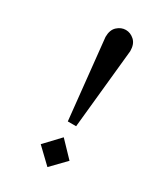

<svg xmlns="http://www.w3.org/2000/svg" viewBox="-165 -705 669 780"><g transform="rotate(30 169.5 -315.0)"><path d="M209 -196H170L131 -570Q131 -603 149 -619.5Q167 -636 189 -636Q211 -636 229 -619.5Q247 -603 247 -570ZM191 6 121 -61 188 -132 256 -61Z"/></g></svg>

Font: Narnoor
Style: Regular
Weight: 400
Designer: S. Sridhar Murthy
Foundry: SIL International
Version: Version 3.000